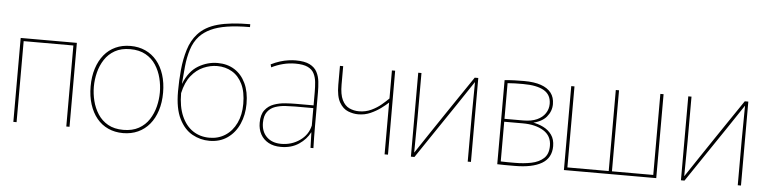

<svg xmlns="http://www.w3.org/2000/svg" viewBox="-45 -951 4740 1185"><g transform="rotate(5 2325.0 -358.5)"><path d="M388 0V-520H408V0ZM60 0V-520H80V0ZM68 -502V-520H402V-502Z M740 10Q689 10 647.5 -9Q606 -28 577 -63.5Q548 -99 532 -149Q516 -199 516 -260Q516 -321 532 -371Q548 -421 577 -456.5Q606 -492 647.5 -511Q689 -530 740 -530Q791 -530 832.5 -511Q874 -492 903.5 -456.5Q933 -421 949 -371Q965 -321 965 -260Q965 -199 949 -149Q933 -99 903.5 -63.5Q874 -28 832.5 -9Q791 10 740 10ZM740 -10Q796 -10 835.5 -32Q875 -54 899 -91Q923 -128 934 -172Q945 -216 945 -260Q945 -304 934 -348Q923 -392 899 -429Q875 -466 835.5 -488Q796 -510 740 -510Q684 -510 645 -488Q606 -466 582 -429Q558 -392 547 -348Q536 -304 536 -260Q536 -216 547 -172Q558 -128 582 -91Q606 -54 645 -32Q684 -10 740 -10Z M1275 11Q1219 11 1169 -16.5Q1119 -44 1087.5 -107Q1056 -170 1056 -276Q1056 -344 1062.5 -411Q1069 -478 1087 -536.5Q1105 -595 1141 -635Q1185 -685 1263.5 -706.5Q1342 -728 1464 -728V-710Q1382 -710 1322.5 -700.5Q1263 -691 1222 -671.5Q1181 -652 1154 -623Q1122 -588 1106.5 -538.5Q1091 -489 1085.5 -434Q1080 -379 1076 -326H1077Q1109 -405 1165.5 -438.5Q1222 -472 1285 -472Q1345 -472 1389.5 -444Q1434 -416 1459 -363.5Q1484 -311 1484 -236Q1484 -168 1459 -111.5Q1434 -55 1387 -22Q1340 11 1275 11ZM1274 -8Q1329 -8 1372 -36Q1415 -64 1439.5 -115Q1464 -166 1464 -234Q1464 -308 1440.5 -356.5Q1417 -405 1376 -429Q1335 -453 1284 -453Q1241 -453 1198.5 -434.5Q1156 -416 1123.5 -375.5Q1091 -335 1076 -267Q1076 -183 1101.5 -125Q1127 -67 1171.5 -37.5Q1216 -8 1274 -8Z M1718 10Q1673 10 1641 -7.5Q1609 -25 1592 -56Q1575 -87 1575 -127Q1575 -178 1596.5 -206Q1618 -234 1651.5 -246Q1685 -258 1721.5 -260.5Q1758 -263 1788 -263H1897V-345Q1897 -378 1894 -407.5Q1891 -437 1879 -460.5Q1867 -484 1839.5 -497Q1812 -510 1763 -510Q1724 -510 1687 -500.5Q1650 -491 1616 -474L1611 -492Q1639 -506 1666 -514.5Q1693 -523 1718 -526.5Q1743 -530 1763 -530Q1819 -530 1850.5 -514Q1882 -498 1896 -471Q1910 -444 1913.5 -411.5Q1917 -379 1917 -346V-134Q1917 -106 1917.5 -69Q1918 -32 1919 0H1901L1898 -96H1897Q1875 -52 1829 -21Q1783 10 1718 10ZM1718 -9Q1783 -9 1833.5 -44.5Q1884 -80 1897 -138V-246H1785Q1757 -246 1724 -244Q1691 -242 1661.5 -232Q1632 -222 1613.5 -197.5Q1595 -173 1595 -129Q1595 -74 1628.5 -41.5Q1662 -9 1718 -9Z M2360 0V-320H2359Q2343 -305 2315.5 -284.5Q2288 -264 2252.5 -248Q2217 -232 2176 -232Q2145 -232 2113 -244.5Q2081 -257 2059.5 -294Q2038 -331 2038 -402V-520H2058V-406Q2058 -345 2074.5 -311Q2091 -277 2119 -264Q2147 -251 2179 -251Q2220 -251 2255 -267.5Q2290 -284 2316.5 -306.5Q2343 -329 2360 -346V-520H2380L2381 0Z M2523 0V-520H2543V-245L2541 -28H2542Q2589 -99 2629 -158.5Q2669 -218 2706.5 -274Q2744 -330 2784.5 -389.5Q2825 -449 2873 -520H2895V0H2875V-280L2877 -492H2876Q2834 -428 2778.5 -346Q2723 -264 2663 -175Q2603 -86 2545 0Z M3165 1Q3134 1 3106 1Q3078 1 3058 0V-521Q3090 -524 3120 -525Q3150 -526 3178 -526Q3241 -526 3283 -511.5Q3325 -497 3346.5 -469Q3368 -441 3368 -399Q3368 -355 3338 -319.5Q3308 -284 3240 -271L3247 -277Q3287 -271 3319.5 -255Q3352 -239 3372 -211Q3392 -183 3392 -141Q3392 -68 3333.5 -33.5Q3275 1 3165 1ZM3167 -18Q3220 -18 3267 -27.5Q3314 -37 3343 -63.5Q3372 -90 3372 -141Q3372 -203 3322 -234Q3272 -265 3193 -265H3078V-19Q3096 -18 3120.5 -18Q3145 -18 3167 -18ZM3193 -283Q3245 -283 3279 -298.5Q3313 -314 3330.5 -340.5Q3348 -367 3348 -399Q3348 -455 3304 -481Q3260 -507 3174 -507Q3149 -507 3123.5 -506.5Q3098 -506 3078 -504V-283Z M3471 0V-520H3491V0ZM3747 0V-520H3767V0ZM4023 0V-520H4043V0ZM3471 0V-18H4037V0Z M4196 0V-520H4216V-245L4214 -28H4215Q4262 -99 4302 -158.5Q4342 -218 4379.5 -274Q4417 -330 4457.5 -389.5Q4498 -449 4546 -520H4568V0H4548V-280L4550 -492H4549Q4507 -428 4451.5 -346Q4396 -264 4336 -175Q4276 -86 4218 0Z"/></g></svg>

Font: Murecho Thin
Style: Regular
Weight: 100
Designer: Neil Summerour
Foundry: Positype
Version: Version 1.010